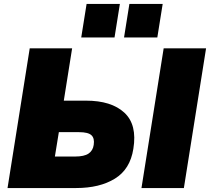

<svg xmlns="http://www.w3.org/2000/svg" viewBox="-20 -949 1060 969"><path d="M18 0ZM18 0 130 -705H344L302 -441H414Q542 -441 607.5 -380.5Q673 -320 653 -198Q637 -95 560 -47.5Q483 0 364 0ZM694 0 806 -705H1020L908 0ZM257 -159H359Q405 -159 427 -174Q449 -189 453 -218Q458 -251 441.5 -266.5Q425 -282 379 -282H277ZM606 -760 633 -929H801L774 -760ZM390 -760 417 -929H585L558 -760Z"/></svg>

Font: Winston Black
Style: Italic
Weight: 900
Italic angle: -9°
Designer: Original fonts by Vernon Adams / Changes by Cristiano Sobral
Foundry: VOriginal fonts by Vernon Adams / Changes by Cristiano Sobral
Version: Version 2.503;July 17, 2020;FontCreator 13.0.0.2655 64-bit